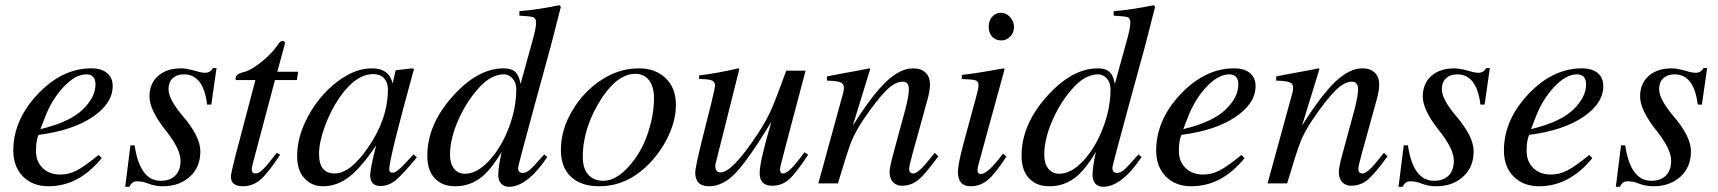

<svg xmlns="http://www.w3.org/2000/svg" viewBox="-20 -703 6587 736"><path d="M358 -109 370 -97Q282 11 166 11Q105 11 68 -26.5Q31 -64 31 -126Q31 -243 124.5 -342Q218 -441 330 -441Q369 -441 390.5 -423Q412 -405 412 -373Q412 -307 335.5 -255Q259 -203 128 -186Q118 -166 118 -125Q118 -84 143.5 -59Q169 -34 211 -34Q244 -34 274 -49.5Q304 -65 358 -109ZM152 -252 135 -208Q247 -235 296 -282Q346 -330 346 -379Q346 -418 311 -418Q269 -418 223.5 -369.5Q178 -321 152 -252Z M810 -442 790 -302H774Q760 -418 685 -418Q658 -418 642 -403Q626 -388 626 -361Q626 -323 680 -259Q748 -180 748 -123Q748 -62 707.5 -25.5Q667 11 604 11Q575 11 549 1Q528 -8 505 -8Q485 -8 476 13H460L480 -146H496Q516 -10 596 -10Q632 -10 652 -30Q672 -50 672 -87Q672 -132 616 -202Q553 -281 553 -333Q553 -383 586 -412Q619 -441 674 -441Q694 -441 730 -431Q752 -424 766 -424Q786 -424 796 -442Z M1123 -428 1118 -396H1034L947 -68Q945 -60 945 -54Q945 -38 960 -38Q972 -38 988 -53.5Q1004 -69 1041 -117L1054 -110Q1008 -40 978.5 -14.5Q949 11 911 11Q865 11 865 -26Q865 -36 881 -100L959 -396H884L883 -402Q883 -420 916 -427Q941 -433 982 -465.5Q1023 -498 1049 -537Q1055 -546 1063 -546Q1072 -546 1072 -538Q1072 -533 1071 -531L1043 -428Z M1565 -111 1578 -100Q1522 -32 1495.5 -11Q1469 10 1439 10Q1399 10 1399 -31Q1399 -56 1422 -146Q1366 -62 1319 -25.5Q1272 11 1219 11Q1175 11 1147 -19.5Q1119 -50 1119 -105Q1119 -181 1162.5 -260Q1206 -339 1273 -390Q1340 -441 1405 -441Q1472 -441 1485 -383L1496 -431L1499 -434L1560 -441L1567 -438Q1566 -434 1561 -417Q1472 -93 1472 -54Q1472 -41 1486 -41Q1501 -41 1538 -82ZM1467 -361Q1467 -387 1452 -403Q1437 -419 1411 -419Q1343 -419 1280 -327Q1247 -278 1225 -218Q1203 -158 1203 -112Q1203 -38 1263 -38Q1322 -38 1390 -136Q1467 -247 1467 -361Z M2124 -683 2130 -677 2091 -525 2031 -306Q1966 -67 1966 -60Q1966 -40 1984 -40Q1997 -40 2011.5 -52.5Q2026 -65 2066 -111L2078 -101Q2001 13 1931 13Q1912 13 1901 1Q1890 -11 1890 -32Q1890 -62 1903 -121Q1860 -48 1818.5 -18.5Q1777 11 1725 11Q1675 11 1646.5 -19.5Q1618 -50 1618 -106Q1618 -225 1714.5 -333Q1811 -441 1910 -441Q1941 -441 1955.5 -427Q1970 -413 1975 -383H1976L2021 -546Q2035 -595 2035 -617Q2035 -633 2024 -637Q2013 -641 1971 -643V-660Q2048 -667 2124 -683ZM1959 -361Q1959 -387 1944.5 -402.5Q1930 -418 1912 -418Q1865 -418 1821 -372Q1771 -319 1738 -245.5Q1705 -172 1705 -110Q1705 -76 1720.5 -56.5Q1736 -37 1763 -37Q1808 -37 1854 -86Q1900 -135 1929.5 -211Q1959 -287 1959 -361Z M2571 -301Q2571 -244 2542.5 -182.5Q2514 -121 2465 -72Q2382 11 2277 11Q2207 11 2168.5 -25.5Q2130 -62 2130 -128Q2130 -211 2180.5 -290Q2231 -369 2310 -411Q2366 -441 2430 -441Q2492 -441 2531.5 -403.5Q2571 -366 2571 -301ZM2487 -326Q2487 -371 2468 -395.5Q2449 -420 2416 -420Q2349 -420 2288 -329Q2214 -216 2214 -101Q2214 -57 2235 -33.5Q2256 -10 2292 -10Q2353 -10 2413 -93Q2447 -139 2467 -203.5Q2487 -268 2487 -326Z M3064 -119 3078 -110Q3030 -37 3003 -14Q2976 9 2940 9Q2892 9 2892 -39Q2892 -84 2937 -236Q2848 -90 2799.5 -39.5Q2751 11 2698 11Q2645 11 2645 -42Q2645 -60 2672 -170L2707 -309Q2721 -367 2721 -376Q2721 -388 2710 -394Q2699 -400 2660 -400V-414Q2729 -422 2810 -441L2814 -438L2725 -83Q2722 -74 2722 -67Q2722 -42 2742 -42Q2787 -42 2884 -189Q2917 -239 2935.5 -280.5Q2954 -322 2994 -432H3068L2989 -133Q2970 -61 2970 -55Q2970 -38 2981 -38Q2993 -38 3010 -54Q3027 -70 3064 -119Z M3563 -117 3577 -104Q3526 -34 3499 -12.5Q3472 9 3437 9Q3417 9 3403.5 -4.5Q3390 -18 3390 -45Q3390 -61 3406 -120L3450 -282Q3464 -336 3464 -361Q3464 -390 3440 -390Q3411 -390 3376.5 -355.5Q3342 -321 3292 -248Q3259 -199 3243.5 -160Q3228 -121 3192 0H3117L3213 -350Q3215 -360 3215 -367Q3215 -382 3201.5 -387.5Q3188 -393 3150 -394V-410Q3189 -418 3237 -426.5Q3285 -435 3312 -441L3316 -439L3249 -221Q3323 -339 3377 -390Q3431 -441 3480 -441Q3511 -441 3528 -424.5Q3545 -408 3545 -380Q3545 -355 3535 -320L3479 -117Q3465 -67 3465 -56Q3465 -38 3481 -38Q3500 -38 3542 -91Q3549 -99 3563 -117Z M3867 -599Q3867 -578 3852.5 -563Q3838 -548 3818 -548Q3796 -548 3783 -562.5Q3770 -577 3770 -601Q3770 -624 3783.5 -639Q3797 -654 3817 -654Q3837 -654 3852 -637.5Q3867 -621 3867 -599ZM3825 -114 3838 -103Q3796 -38 3767 -13.5Q3738 11 3701 11Q3652 11 3652 -44Q3652 -73 3674 -155L3722 -332Q3731 -364 3731 -376Q3731 -391 3719.5 -395Q3708 -399 3667 -400V-416Q3713 -420 3827 -441L3831 -438L3737 -95Q3727 -61 3727 -51Q3727 -36 3741 -36Q3766 -36 3825 -114Z M4402 -683 4408 -677 4369 -525 4309 -306Q4244 -67 4244 -60Q4244 -40 4262 -40Q4275 -40 4289.5 -52.5Q4304 -65 4344 -111L4356 -101Q4279 13 4209 13Q4190 13 4179 1Q4168 -11 4168 -32Q4168 -62 4181 -121Q4138 -48 4096.5 -18.5Q4055 11 4003 11Q3953 11 3924.5 -19.5Q3896 -50 3896 -106Q3896 -225 3992.5 -333Q4089 -441 4188 -441Q4219 -441 4233.5 -427Q4248 -413 4253 -383H4254L4299 -546Q4313 -595 4313 -617Q4313 -633 4302 -637Q4291 -641 4249 -643V-660Q4326 -667 4402 -683ZM4237 -361Q4237 -387 4222.5 -402.5Q4208 -418 4190 -418Q4143 -418 4099 -372Q4049 -319 4016 -245.5Q3983 -172 3983 -110Q3983 -76 3998.5 -56.5Q4014 -37 4041 -37Q4086 -37 4132 -86Q4178 -135 4207.5 -211Q4237 -287 4237 -361Z M4739 -109 4751 -97Q4663 11 4547 11Q4486 11 4449 -26.5Q4412 -64 4412 -126Q4412 -243 4505.5 -342Q4599 -441 4711 -441Q4750 -441 4771.5 -423Q4793 -405 4793 -373Q4793 -307 4716.5 -255Q4640 -203 4509 -186Q4499 -166 4499 -125Q4499 -84 4524.5 -59Q4550 -34 4592 -34Q4625 -34 4655 -49.5Q4685 -65 4739 -109ZM4533 -252 4516 -208Q4628 -235 4677 -282Q4727 -330 4727 -379Q4727 -418 4692 -418Q4650 -418 4604.5 -369.5Q4559 -321 4533 -252Z M5285 -117 5299 -104Q5248 -34 5221 -12.5Q5194 9 5159 9Q5139 9 5125.5 -4.5Q5112 -18 5112 -45Q5112 -61 5128 -120L5172 -282Q5186 -336 5186 -361Q5186 -390 5162 -390Q5133 -390 5098.5 -355.5Q5064 -321 5014 -248Q4981 -199 4965.5 -160Q4950 -121 4914 0H4839L4935 -350Q4937 -360 4937 -367Q4937 -382 4923.5 -387.5Q4910 -393 4872 -394V-410Q4911 -418 4959 -426.5Q5007 -435 5034 -441L5038 -439L4971 -221Q5045 -339 5099 -390Q5153 -441 5202 -441Q5233 -441 5250 -424.5Q5267 -408 5267 -380Q5267 -355 5257 -320L5201 -117Q5187 -67 5187 -56Q5187 -38 5203 -38Q5222 -38 5264 -91Q5271 -99 5285 -117Z M5691 -442 5671 -302H5655Q5641 -418 5566 -418Q5539 -418 5523 -403Q5507 -388 5507 -361Q5507 -323 5561 -259Q5629 -180 5629 -123Q5629 -62 5588.5 -25.5Q5548 11 5485 11Q5456 11 5430 1Q5409 -8 5386 -8Q5366 -8 5357 13H5341L5361 -146H5377Q5397 -10 5477 -10Q5513 -10 5533 -30Q5553 -50 5553 -87Q5553 -132 5497 -202Q5434 -281 5434 -333Q5434 -383 5467 -412Q5500 -441 5555 -441Q5575 -441 5611 -431Q5633 -424 5647 -424Q5667 -424 5677 -442Z M6072 -109 6084 -97Q5996 11 5880 11Q5819 11 5782 -26.5Q5745 -64 5745 -126Q5745 -243 5838.5 -342Q5932 -441 6044 -441Q6083 -441 6104.5 -423Q6126 -405 6126 -373Q6126 -307 6049.5 -255Q5973 -203 5842 -186Q5832 -166 5832 -125Q5832 -84 5857.5 -59Q5883 -34 5925 -34Q5958 -34 5988 -49.5Q6018 -65 6072 -109ZM5866 -252 5849 -208Q5961 -235 6010 -282Q6060 -330 6060 -379Q6060 -418 6025 -418Q5983 -418 5937.5 -369.5Q5892 -321 5866 -252Z M6524 -442 6504 -302H6488Q6474 -418 6399 -418Q6372 -418 6356 -403Q6340 -388 6340 -361Q6340 -323 6394 -259Q6462 -180 6462 -123Q6462 -62 6421.5 -25.5Q6381 11 6318 11Q6289 11 6263 1Q6242 -8 6219 -8Q6199 -8 6190 13H6174L6194 -146H6210Q6230 -10 6310 -10Q6346 -10 6366 -30Q6386 -50 6386 -87Q6386 -132 6330 -202Q6267 -281 6267 -333Q6267 -383 6300 -412Q6333 -441 6388 -441Q6408 -441 6444 -431Q6466 -424 6480 -424Q6500 -424 6510 -442Z"/></svg>

Font: STIX MathJax Main
Style: Italic
Weight: 400
Italic angle: -16.33°
Designer: MicroPress Inc., with final additions and corrections provided by Coen Hoffman, Elsevier (retired)
Version: Version 1.1.1